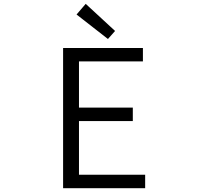

<svg xmlns="http://www.w3.org/2000/svg" viewBox="-20 -983 1040 1003"><path d="M309.6 0V-732.4H726.6V-662.1H392.6V-420.9H673.8V-350.6H392.6V-70.3H738.3V0ZM543.9 -779.3 379.9 -907.2 427.7 -962.9 581.1 -821.3Z"/></svg>

Font: GenEi Gothic M SemiLight
Style: Regular
Weight: 350
Designer: o_tamon (Modified); [Source Han Sans]
Ryoko NISHIZUKA  (kana & ideographs); Paul D. Hunt (Latin, Greek & Cyrillic); Wenl
Version: Version 1.1a;Original Version 1.004